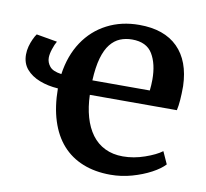

<svg xmlns="http://www.w3.org/2000/svg" viewBox="-69 -645 785 731"><g transform="rotate(10 324.0 -279.5)"><path d="M402.5 11Q343 11 296 -7.8Q249 -26.5 216.5 -63Q184 -99.5 166.8 -153.5Q149.5 -207.5 149 -278Q110 -280.5 77.8 -293Q45.5 -305.5 26.2 -328Q7 -350.5 7 -384Q7 -400 11.2 -415.8Q15.5 -431.5 21.8 -445Q28 -458.5 34 -466.5L114.5 -452.5Q107.5 -441 101 -421.2Q94.5 -401.5 94.5 -387Q94.5 -369 106.8 -353.8Q119 -338.5 152.5 -334Q163 -407 198.2 -460Q233.5 -513 288.8 -541.5Q344 -570 413 -570Q509.5 -570 561.8 -518Q614 -466 617 -369.5Q617 -338.5 615.2 -315.5Q613.5 -292.5 609.5 -275H273Q274.5 -228 285.5 -189.5Q296.5 -151 317 -123.2Q337.5 -95.5 367.8 -80.8Q398 -66 437 -66Q479 -66 521.2 -80.8Q563.5 -95.5 586 -112.5L607.5 -65Q590.5 -46.5 558.2 -29.2Q526 -12 485.5 -0.5Q445 11 402.5 11ZM273 -331H495Q496 -340 496.8 -352Q497.5 -364 497.5 -373.5Q497.5 -434 474.5 -472.2Q451.5 -510.5 395.5 -510.5Q370.5 -510.5 349.2 -501.8Q328 -493 311.8 -472.8Q295.5 -452.5 285.5 -417.8Q275.5 -383 273 -331Z"/></g></svg>

Font: Merriweather SemiBold
Style: Regular
Weight: 600
Version: Version 2.100